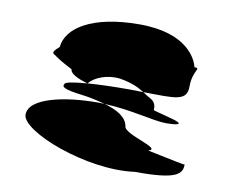

<svg xmlns="http://www.w3.org/2000/svg" viewBox="-73 -740 1090 857"><g transform="rotate(10 472.0 -311.5)"><path d="M62 -155C62 -80 371 42 588 12C780 14 800 -17 800 -59C800 -56 737 -70 629 -92C693 -110 508 -144 510 -182C502 -222 461 -246 402 -263C390 -264 379 -264 367 -264C228 -264 62 -233 62 -155ZM160 -479C116 -440 140 -446 170 -425C129 -450 155 -428 229 -390C229 -371 261 -354 310 -340C334 -370 391 -394 451 -386C504 -377 536 -362 562 -345C708 -343 761 -337 761 -406C761 -480 802 -494 768 -494C760 -526 715 -640 494 -640C277 -640 168 -565 160 -479ZM209 -319C195 -299 240 -292 317 -282C348 -277 376 -270 402 -263C526 -258 627 -226 686 -226C724 -226 742 -230 742 -234C742 -244 704 -251 631 -271L622 -274C624 -289 621 -309 601 -321C587 -329 574 -337 562 -345C542 -345 520 -346 497 -346C423 -346 359 -344 310 -340C246 -335 209 -328 209 -319Z"/></g></svg>

Font: Ampere
Style: UltExt
Weight: 400
Version: Version 1